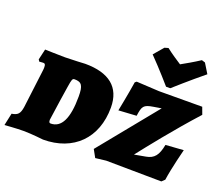

<svg xmlns="http://www.w3.org/2000/svg" viewBox="-139 -962 1355 1161"><g transform="rotate(20 538.5 -381.0)"><path d="M736 -764 683 -702C751 -633 826 -546 826 -546H853C853 -546 950 -633 1035 -702L997 -764L975 -771C934 -744 886 -717 859 -702C836 -717 794 -744 760 -771ZM995 2 1014 -16C1025 -94 1058 -222 1058 -222L943 -214C930 -145 908 -116 856 -107L784 -94C838 -163 957 -314 1090 -461L1073 -507L795 -506L649 -514L639 -506C628 -433 604 -313 604 -313L719 -320C728 -384 734 -396 797 -406L846 -414L544 -43L571 6L639 -2ZM236 9C431 9 556 -116 556 -313C556 -445 472 -509 320 -509C320 -509 229 -504 191 -504C158 -504 62 -507 62 -507L46 -438L54 -426C54 -426 67 -428 79 -428C90 -428 94 -422 94 -405C94 -399 94 -393 93 -386L62 -137C55 -92 42 -79 4 -73L-13 6C-13 6 62 0 108 0C160 0 236 9 236 9ZM291 -399C337 -399 350 -380 350 -309C350 -168 315 -98 246 -98C237 -98 234 -104 234 -118C234 -122 272 -384 274 -378C277 -394 281 -399 291 -399Z"/></g></svg>

Font: Alegreya SC Black
Style: Italic
Weight: 900
Italic angle: -7°
Designer: Juan Pablo del Peral
Foundry: Huerta Tipografica
Version: Version 2.007;PS 002.007;hotconv 1.0.88;makeotf.lib2.5.64775